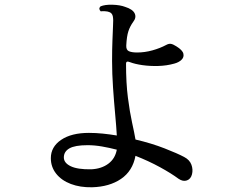

<svg xmlns="http://www.w3.org/2000/svg" viewBox="-20 -778 1040 812"><path d="M369 14Q319 15 279.5 0Q240 -15 217.5 -43.5Q195 -72 195 -109Q195 -157 238.5 -186.5Q282 -216 356 -216Q385 -216 414.5 -213Q444 -210 474 -205Q472 -242 467 -295.5Q462 -349 458 -408Q454 -467 454 -520Q454 -570 455.5 -606Q457 -642 458 -668Q460 -696 457 -709.5Q454 -723 442 -727Q435 -730 423.5 -730.5Q412 -731 406 -730Q395 -741 405 -751Q424 -759 456 -758Q488 -757 509 -749Q541 -739 549.5 -721.5Q558 -704 543 -685Q530 -667 523 -646Q516 -625 514 -586Q513 -567 525 -561.5Q537 -556 560 -556Q592 -556 624.5 -565Q657 -574 683 -588Q694 -594 703 -592.5Q712 -591 726 -582Q752 -566 755.5 -551Q759 -536 747.5 -525Q736 -514 717 -509Q685 -500 649.5 -499Q614 -498 582.5 -502.5Q551 -507 530 -515Q513 -522 513 -509Q513 -426 521 -364.5Q529 -303 538.5 -260Q548 -217 553 -188Q621 -172 676 -150.5Q731 -129 759 -114Q782 -102 789.5 -81.5Q797 -61 792 -41Q787 -21 770.5 -15Q754 -9 735 -22Q704 -45 656.5 -71Q609 -97 553 -119Q541 -55 492 -21.5Q443 12 369 14ZM366 -62Q409 -64 438 -85.5Q467 -107 474 -145Q443 -153 411.5 -158.5Q380 -164 350 -164Q297 -164 273.5 -150.5Q250 -137 250 -112Q250 -89 279 -75Q308 -61 366 -62Z"/></svg>

Font: Zen Old Mincho Medium
Style: Regular
Weight: 500
Designer: Yoshimichi Ohira
Foundry: Positype
Version: Version 1.500